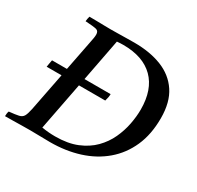

<svg xmlns="http://www.w3.org/2000/svg" viewBox="-163 -875 1077 1050"><g transform="rotate(30 375.5 -350.0)"><path d="M-12 1Q-12 -6 -11 -15Q-10 -24 -7 -31Q34 -35 53.5 -39.5Q73 -44 81.5 -58.5Q90 -73 97 -107L144 -347H50Q52 -359 54 -370.5Q56 -382 58 -392H152L189 -581Q193 -600 195 -612.5Q197 -625 197 -634Q197 -657 179.5 -661.5Q162 -666 110 -669Q111 -684 116 -701Q134 -701 160.5 -700.5Q187 -700 212.5 -699.5Q238 -699 251 -699Q265 -699 295 -699.5Q325 -700 355 -700.5Q385 -701 400 -701Q499 -701 573.5 -671.5Q648 -642 690 -579Q732 -516 732 -415Q732 -313 697.5 -235.5Q663 -158 600.5 -105Q538 -52 454 -25.5Q370 1 272 1Q248 1 213 0Q178 -1 146 -1Q124 -1 94.5 -0.5Q65 0 36.5 0.5Q8 1 -12 1ZM420 -347H254L196 -47Q239 -40 280 -40Q360 -40 417 -63.5Q474 -87 512 -125.5Q550 -164 572 -211.5Q594 -259 603.5 -308.5Q613 -358 613 -401Q613 -527 546 -593.5Q479 -660 354 -660Q334 -660 314 -658L263 -392H428Q428 -373 420 -347Z"/></g></svg>

Font: Tiro Telugu
Style: Italic
Weight: 400
Italic angle: -11°
Designer: Telugu: John Hudson & Fiona Ross, assisted by Kaja Sojewska. Latin: John Hudson with Paul Hanslow, assisted by Kaja Soje
Foundry: Tiro Typeworks Ltd.
Version: Version 1.52